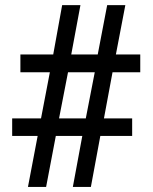

<svg xmlns="http://www.w3.org/2000/svg" viewBox="-20 -734 599 754"><path d="M127.9 -200.2H27.8V-269H141.1L175.8 -450.2H60.1V-520H189L224.1 -713.9H295.9L259.8 -520H363.8L400.9 -713.9H472.2L435.1 -520H530.8V-450.2H421.9L388.2 -269H499V-200.2H374L336.9 0H266.1L303.2 -200.2H199.2L161.1 0H89.8ZM316.9 -269 352.1 -450.2H247.1L211.9 -269Z"/></svg>

Font: Noto Serif Devanagari
Style: Bold
Weight: 700
Designer: Monotype Design Team
Foundry: Monotype Imaging Inc.
Version: Version 1.01